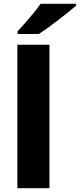

<svg xmlns="http://www.w3.org/2000/svg" viewBox="-20 -997 423 1017"><path d="M242 0H72V-760H242ZM383 -967Q367 -953 342 -933Q317 -913 288.5 -891Q260 -869 233 -849.5Q206 -830 186 -817H73V-831Q90 -849 112.5 -874.5Q135 -900 157.5 -927.5Q180 -955 195 -977H383Z"/></svg>

Font: Noto Sans Thaana ExtraBold
Style: Regular
Weight: 800
Designer: David Williams
Foundry: Google Inc.
Version: Version 3.001; ttfautohint (v1.8.4.7-5d5b)